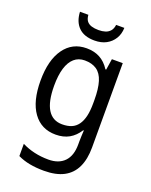

<svg xmlns="http://www.w3.org/2000/svg" viewBox="-176 -832 912 1163"><g transform="rotate(20 279.5 -250.0)"><path d="M247 -546Q295 -546 332 -526.5Q369 -507 396 -465H401L412 -536H482V8Q482 83 457.5 135Q433 187 383 213.5Q333 240 255 240Q205 240 163 232Q121 224 86 207V128Q123 147 166.5 157Q210 167 258 167Q324 167 360.5 129.5Q397 92 397 19V0Q397 -14 398 -36Q399 -58 400 -72H396Q370 -31 333.5 -10.5Q297 10 247 10Q154 10 102 -62Q50 -134 50 -267Q50 -399 102.5 -472.5Q155 -546 247 -546ZM261 -473Q221 -473 193.5 -449Q166 -425 152 -379Q138 -333 138 -266Q138 -164 169.5 -113Q201 -62 263 -62Q298 -62 323 -72.5Q348 -83 364.5 -106Q381 -129 389 -163.5Q397 -198 397 -246V-268Q397 -340 383 -385.5Q369 -431 338.5 -452Q308 -473 261 -473ZM418 -740Q417 -700 398.5 -670Q380 -640 348.5 -623Q317 -606 273 -606Q206 -606 170.5 -641.5Q135 -677 132 -740H186Q188 -714 199 -700Q210 -686 229.5 -680Q249 -674 275 -674Q299 -674 318 -680Q337 -686 349.5 -700.5Q362 -715 365 -740Z"/></g></svg>

Font: Noto Sans Arabic SemiCondensed
Style: Regular
Weight: 400
Width: 4
Designer: Monotype Design Team, Nadine Chahine, Nizar Qandah and Khaled Hosny
Foundry: Monotype Imaging Inc.
Version: Version 2.012